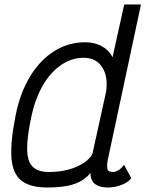

<svg xmlns="http://www.w3.org/2000/svg" viewBox="-20 -820 647 854"><path d="M483 -55Q495 -55 508.2 -63.8Q521.5 -72.5 531.5 -87L564 -28Q550.5 -9 520.5 2.5Q490.5 14 460 14Q423.5 14 403.2 -1.2Q383 -16.5 382 -50.5Q357.5 -18.5 312 -2.2Q266.5 14 191 14Q113.5 14 74.5 -17.2Q35.5 -48.5 30.8 -120Q26 -191.5 50.5 -312Q70 -407.5 113.5 -479.5Q157 -551.5 220 -591.8Q283 -632 359 -632Q402 -632 434.5 -613.5Q467 -595 480.5 -565L532.5 -800H607L459 -107Q455 -83.5 457.5 -69.2Q460 -55 483 -55ZM197 -55Q266.5 -55 319.5 -77.8Q372.5 -100.5 391 -135.5L452 -412.5Q461.5 -480 434.2 -521.5Q407 -563 353 -563Q298 -563 251 -530.5Q204 -498 170.5 -440Q137 -382 120 -304Q100 -211 100.8 -156.2Q101.5 -101.5 125.5 -78.2Q149.5 -55 197 -55Z"/></svg>

Font: Victor Mono Thin
Style: Italic
Weight: 100
Italic angle: -12°
Monospace: yes
Designer: Rune Bjørnerås
Version: Version 1.561;gftools[0.9.30]